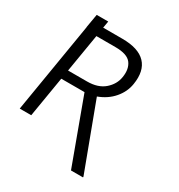

<svg xmlns="http://www.w3.org/2000/svg" viewBox="-215 -902 1137 1222"><g transform="rotate(30 354.0 -291.5)"><path d="M119.3 -661.9 136.4 -761.4H221.2L212.7 -711.6H352.6Q472.7 -711.6 524.9 -656.6Q577.1 -601.6 560 -497.5Q550.4 -436.8 507.6 -386.9Q464.8 -337 397 -312.1L578.1 172.2V177.9H489.7L315 -296.9H144.2L94.8 0H10.3L120 -661.9ZM155.5 -363.6H295.1Q375.4 -363.6 422.1 -404.3Q468.8 -445 477.6 -501.8Q487.9 -565.3 458.6 -604.4Q429.3 -643.5 342.3 -643.5H202.1Z"/></g></svg>

Font: Inter UI Light
Style: Italic
Weight: 300
Italic angle: 9.39999°
Designer: Rasmus Andersson
Foundry: rsms
Version: 3.2;8d6f07862